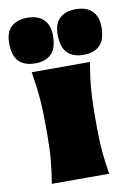

<svg xmlns="http://www.w3.org/2000/svg" viewBox="-140 -797 584 850"><g transform="rotate(-10 152.5 -371.5)"><path d="M23 0Q31.5 -52 36.2 -101Q41 -150 41 -213V-263Q41 -318 38.2 -358.8Q35.5 -399.5 31 -433.5Q26.5 -467.5 21 -502H283Q277 -467.5 272.5 -433.5Q268 -399.5 265.5 -358.8Q263 -318 263 -263V-213Q263 -150 267.5 -101Q272 -52 281 0ZM261 -538Q214.5 -538 188.8 -563.2Q163 -588.5 163 -646Q163 -695.5 189 -719.2Q215 -743 262 -743Q308.5 -743 334.2 -718.2Q360 -693.5 360 -646Q360 -588.5 334.2 -563.2Q308.5 -538 261 -538ZM43 -538Q-3.5 -538 -29.2 -563.2Q-55 -588.5 -55 -646Q-55 -695.5 -29 -719.2Q-3 -743 44 -743Q90.5 -743 116.2 -718.2Q142 -693.5 142 -646Q142 -588.5 116.2 -563.2Q90.5 -538 43 -538Z"/></g></svg>

Font: Commissioner Flair Black
Style: Regular
Weight: 900
Designer: Kostas Bartsokas
Foundry: Kostas Bartsokas
Version: Version 1.000; ttfautohint (v1.8.3)